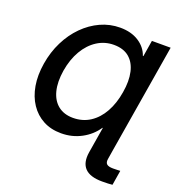

<svg xmlns="http://www.w3.org/2000/svg" viewBox="-164 -867 1099 1203"><g transform="rotate(20 385.5 -265.5)"><path d="M770.5 -727.5 649.9 0H524.9L543 -109.9H540.5Q503.4 -54.2 442.1 -21.5Q380.9 11.2 307.6 11.2Q239.7 11.2 187.7 -16.6Q135.7 -44.4 102.1 -94.7Q68.4 -145 56.6 -213.1Q44.9 -281.2 58.1 -362.3Q71.3 -443.4 105.5 -512Q139.6 -580.6 189.9 -631.1Q240.2 -681.6 301.8 -709.7Q363.3 -737.8 431.6 -737.8Q504.9 -737.8 555.4 -705.6Q606 -673.3 624.5 -619.6H627.9L645.5 -727.5ZM344.7 -105Q408.7 -105 458.3 -137.2Q507.8 -169.4 540.3 -227.8Q572.8 -286.1 585.4 -363.8Q598.6 -441.4 585.4 -499.8Q572.3 -558.1 533.7 -590.6Q495.1 -623 431.2 -623Q370.6 -623 320.3 -590.8Q270 -558.6 235.8 -500.2Q201.7 -441.9 188.5 -363.3Q175.8 -284.2 190.7 -226.1Q205.6 -168 245.1 -136.5Q284.7 -105 344.7 -105ZM652.8 207Q572.3 207 537.6 170.7Q502.9 134.3 514.6 62.5L524.9 0H649.9L640.1 60.5Q635.7 85 647.2 95.9Q658.7 106.9 689.9 106.9Q701.2 106.9 715.1 106.4Q729 106 737.8 105.5L721.7 204.1Q709 205.6 691.7 206.3Q674.3 207 652.8 207Z"/></g></svg>

Font: Inter 24pt SemiBold
Style: Italic
Weight: 600
Italic angle: -9.3988°
Designer: Rasmus Andersson
Foundry: rsms
Version: Version 4.001;git-66647c0bb